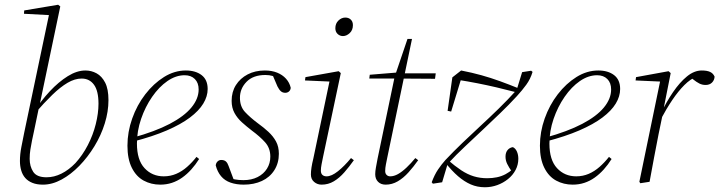

<svg xmlns="http://www.w3.org/2000/svg" viewBox="-20 -766 3031 809"><path d="M161 12Q135 12 116.5 4.5Q98 -3 86.5 -16Q75 -29 69.5 -47.5Q64 -66 64 -88Q64 -116 70 -146.5Q76 -177 82 -207L189 -716L194 -702L81 -708L82 -722L225 -746L234 -739L147 -324L144 -313L123 -212Q119 -194 115 -174.5Q111 -155 108 -136Q105 -117 105 -97Q105 -65 120 -42Q135 -19 176 -19Q208 -19 239 -34.5Q270 -50 298 -79Q328 -112 350 -154.5Q372 -197 383.5 -243Q395 -289 395 -329Q395 -383 376 -409Q357 -435 324 -435Q295 -435 264.5 -417Q234 -399 200 -366Q166 -333 127 -288L118 -292H121Q153 -342 190 -381.5Q227 -421 265.5 -445Q304 -469 340 -469Q365 -469 387 -457Q409 -445 423 -418Q437 -391 437 -344Q437 -296 421.5 -246Q406 -196 378 -150Q350 -104 314.5 -67.5Q279 -31 239.5 -9.5Q200 12 161 12Z M655 12Q617 12 585.5 -5Q554 -22 535.5 -59Q517 -96 517 -152Q517 -210 537 -266.5Q557 -323 592 -368.5Q627 -414 671 -441.5Q715 -469 763 -469Q804 -469 829.5 -449.5Q855 -430 855 -391Q855 -360 836.5 -329.5Q818 -299 780 -270.5Q742 -242 683 -216.5Q624 -191 543 -170L540 -186Q634 -212 695 -244Q756 -276 786.5 -313Q817 -350 817 -389Q817 -417 801 -433Q785 -449 758 -449Q721 -449 685.5 -424.5Q650 -400 621 -358Q592 -316 574.5 -265Q557 -214 557 -161Q557 -92 589 -57.5Q621 -23 670 -23Q698 -23 722.5 -33.5Q747 -44 768.5 -63Q790 -82 808 -105L819 -96Q804 -72 786 -52Q768 -32 747.5 -17.5Q727 -3 704 4.5Q681 12 655 12Z M1007 12Q976 12 951.5 3.5Q927 -5 911.5 -23.5Q896 -42 889 -69Q890 -79 896.5 -85.5Q903 -92 912 -92Q925 -92 932 -85.5Q939 -79 943 -67L967 -3L938 -22Q954 -13 970 -10Q986 -7 1006 -7Q1040 -7 1065.5 -20Q1091 -33 1105 -55.5Q1119 -78 1119 -106Q1119 -142 1097 -166.5Q1075 -191 1041 -216Q1019 -233 999.5 -250.5Q980 -268 968 -290Q956 -312 956 -341Q956 -379 974 -407.5Q992 -436 1023.5 -452.5Q1055 -469 1096 -469Q1125 -469 1147.5 -460Q1170 -451 1185 -434.5Q1200 -418 1205 -396Q1204 -386 1197.5 -380.5Q1191 -375 1182 -375Q1171 -375 1163.5 -381.5Q1156 -388 1149 -402L1126 -456L1153 -437Q1142 -442 1128.5 -446Q1115 -450 1098 -450Q1047 -450 1019 -421.5Q991 -393 991 -354Q991 -317 1012.5 -294Q1034 -271 1066 -247Q1091 -229 1111 -210.5Q1131 -192 1143 -170Q1155 -148 1155 -118Q1155 -79 1136 -49Q1117 -19 1083.5 -3.5Q1050 12 1007 12Z M1290 -31Q1290 -44 1292.5 -60.5Q1295 -77 1300 -97L1370 -431L1378 -422L1265 -427L1267 -441L1407 -466L1416 -458L1341 -104Q1338 -89 1335 -74Q1332 -59 1332 -47Q1332 -35 1338.5 -29Q1345 -23 1356 -23Q1377 -23 1404 -44.5Q1431 -66 1459 -100L1471 -91Q1452 -64 1431 -40Q1410 -16 1386.5 -2Q1363 12 1335 12Q1317 12 1303.5 0.5Q1290 -11 1290 -31ZM1425 -614Q1412 -614 1402.5 -623Q1393 -632 1393 -647Q1393 -667 1406 -679.5Q1419 -692 1435 -692Q1449 -692 1458 -683.5Q1467 -675 1467 -660Q1467 -639 1453.5 -626.5Q1440 -614 1425 -614Z M1536 -435 1538 -451 1660 -461V-457H1816L1813 -434L1660 -435H1658ZM1605 12Q1585 12 1573 0Q1561 -12 1561 -32Q1561 -44 1564 -60.5Q1567 -77 1571 -98L1643 -443L1697 -602H1716L1612 -103Q1609 -88 1606 -73Q1603 -58 1603 -45Q1603 -35 1609 -29Q1615 -23 1624 -23Q1640 -23 1657 -32.5Q1674 -42 1693 -60Q1712 -78 1730 -100L1742 -91Q1723 -64 1701.5 -40Q1680 -16 1656 -2Q1632 12 1605 12Z M2023 23Q1991 23 1963.5 11Q1936 -1 1910 -23.5Q1884 -46 1857 -80L1867 -92Q1897 -66 1923.5 -48.5Q1950 -31 1976.5 -23Q2003 -15 2033 -15Q2054 -15 2073.5 -19Q2093 -23 2110 -32Q2127 -41 2140 -53L2145 -47L2138 -41Q2124 -61 2117 -75.5Q2110 -90 2110 -106Q2110 -123 2118.5 -133.5Q2127 -144 2141 -146Q2152 -141 2158 -127.5Q2164 -114 2164 -97Q2164 -72 2152.5 -50Q2141 -28 2120.5 -11.5Q2100 5 2075 14Q2050 23 2023 23ZM1843 2 1804 8 1799 2Q1811 -30 1825.5 -51.5Q1840 -73 1857 -92Q1891 -128 1928 -163.5Q1965 -199 2003.5 -234.5Q2042 -270 2081 -308Q2120 -346 2157 -387L2180 -462L2218 -468L2224 -463Q2215 -433 2197.5 -409Q2180 -385 2158 -361Q2124 -324 2088 -289.5Q2052 -255 2015 -220Q1978 -185 1940 -149.5Q1902 -114 1866 -75ZM1866 -299 1886 -440 1923 -469Q1969 -460 2008.5 -449Q2048 -438 2086.5 -424Q2125 -410 2167 -393L2156 -377Q2110 -389 2071.5 -398Q2033 -407 1992.5 -415Q1952 -423 1901 -431L1928 -450L1881 -296Z M2393 12Q2355 12 2323.5 -5Q2292 -22 2273.5 -59Q2255 -96 2255 -152Q2255 -210 2275 -266.5Q2295 -323 2330 -368.5Q2365 -414 2409 -441.5Q2453 -469 2501 -469Q2542 -469 2567.5 -449.5Q2593 -430 2593 -391Q2593 -360 2574.5 -329.5Q2556 -299 2518 -270.5Q2480 -242 2421 -216.5Q2362 -191 2281 -170L2278 -186Q2372 -212 2433 -244Q2494 -276 2524.5 -313Q2555 -350 2555 -389Q2555 -417 2539 -433Q2523 -449 2496 -449Q2459 -449 2423.5 -424.5Q2388 -400 2359 -358Q2330 -316 2312.5 -265Q2295 -214 2295 -161Q2295 -92 2327 -57.5Q2359 -23 2408 -23Q2436 -23 2460.5 -33.5Q2485 -44 2506.5 -63Q2528 -82 2546 -105L2557 -96Q2542 -72 2524 -52Q2506 -32 2485.5 -17.5Q2465 -3 2442 4.5Q2419 12 2393 12Z M2763 -261 2757 -287H2764Q2788 -337 2816 -378Q2844 -419 2874.5 -444Q2905 -469 2937 -469Q2959 -469 2972 -463Q2985 -457 2991 -443Q2990 -428 2980 -418Q2970 -408 2953 -408Q2939 -408 2927 -414Q2915 -420 2900 -432L2887 -443L2915 -449V-443Q2889 -433 2863.5 -407.5Q2838 -382 2813 -345Q2788 -308 2763 -261ZM2674 0 2763 -431 2770 -422 2658 -427 2660 -441 2797 -466 2806 -458 2774 -297 2773 -288 2755 -201Q2745 -151 2736 -102.5Q2727 -54 2717 0L2678 6Z"/></svg>

Font: Source Serif 4 48pt Light
Style: Italic
Weight: 300
Italic angle: -12°
Designer: Frank Grießhammer
Foundry: Adobe Systems Incorporated
Version: Version 4.004;hotconv 1.0.116;makeotfexe 2.5.65601